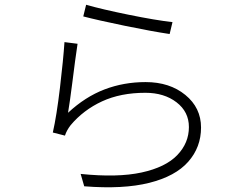

<svg xmlns="http://www.w3.org/2000/svg" viewBox="-20 -775 1040 807"><path d="M330 -706 342 -755Q408 -736 521 -713Q634 -690 705 -682L693 -632Q619 -643 505 -666.5Q391 -690 330 -706ZM306 -591Q296 -525 284 -428Q274 -349 266 -301Q338 -368 419 -399Q500 -430 592 -430Q693 -430 759 -376Q825 -322 825 -239Q825 -156 771 -95Q717 -34 607.5 -6.5Q498 21 334 8L319 -44Q474 -28 575 -50Q676 -72 725 -123Q774 -174 774 -241Q774 -305 722 -345Q670 -385 591 -385Q487 -385 409 -349Q331 -313 277 -249Q260 -227 253 -205L202 -218Q218 -288 232 -406Q246 -524 251 -598Z"/></svg>

Font: LXGW 975 Gothic SC 200W
Style: Regular
Weight: 200
Version: Version 2.01;February 25, 2021